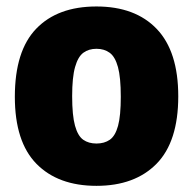

<svg xmlns="http://www.w3.org/2000/svg" viewBox="-20 -578 611 608"><path d="M285.5 10.5Q164 10.5 95.5 -59.2Q27 -129 27 -271.5Q27 -417 94.8 -487.2Q162.5 -557.5 285.5 -557.5Q408.5 -557.5 476.5 -486.2Q544.5 -415 544.5 -273Q544.5 -129.5 475.8 -59.5Q407 10.5 285.5 10.5ZM285.5 -123.5Q310.5 -123.5 327.8 -135.5Q345 -147.5 353.8 -179.5Q362.5 -211.5 362.5 -271.5Q362.5 -333 353.5 -365.8Q344.5 -398.5 327.2 -411Q310 -423.5 285.5 -423.5Q261 -423.5 244 -411Q227 -398.5 217.8 -366Q208.5 -333.5 208.5 -273.5Q208.5 -212.5 217.5 -180Q226.5 -147.5 243.5 -135.5Q260.5 -123.5 285.5 -123.5Z"/></svg>

Font: Encode Sans SmCnd XBd
Style: Regular
Weight: 800
Width: 4
Designer: Multiple Designers
Foundry: Impallari Type
Version: Version 3.002; ttfautohint (v1.8.3) -l 8 -r 50 -G 200 -x 14 